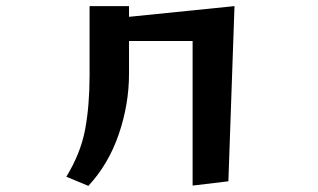

<svg xmlns="http://www.w3.org/2000/svg" viewBox="-20 -593 1040 628"><path d="M610 14V-459H402V-352Q402 -252 368.5 -154Q335 -56 269 15L197 -15Q244 -92 258.5 -170Q273 -248 273 -346V-573H402V-538L747 -573L727 0Z"/></svg>

Font: RocknRoll One
Style: Regular
Weight: 400
Designer: Fontworks Inc.
Foundry: Fontworks Inc.
Version: Version 1.100